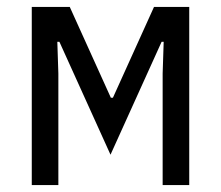

<svg xmlns="http://www.w3.org/2000/svg" viewBox="-20 -536 640 556"><path d="M72 -516H182L301 -253H307L426 -516H528V0H451V-323L454 -415H448L300 -88L152 -415H146L149 -323V0H72Z"/></svg>

Font: PlemolJP35 Console
Style: Regular
Weight: 400
Version: v2.0.3; ttfautohint (v1.8.4.7-5d5b-dirty) -l 6 -r 45 -G 200 